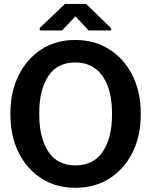

<svg xmlns="http://www.w3.org/2000/svg" viewBox="-20 -919 746 950"><path d="M353 10.3Q256.8 10.3 184.6 -36.4Q112.3 -83 72 -164.6Q31.7 -246.1 31.7 -350.1V-360.8Q31.7 -464.4 72 -545.9Q112.3 -627.4 184.3 -674.3Q256.3 -721.2 352.5 -721.2Q448.7 -721.2 521.7 -674.3Q594.7 -627.4 635.5 -545.9Q676.3 -464.4 676.3 -360.8V-350.1Q676.3 -246.1 635.7 -164.6Q595.2 -83 522.2 -36.4Q449.2 10.3 353 10.3ZM353 -100.6Q443.4 -100.6 488.8 -169.2Q534.2 -237.8 534.2 -350.1V-361.8Q534.2 -435.5 513.7 -491.5Q493.2 -547.4 452.9 -578.6Q412.6 -609.9 352.5 -609.9Q262.7 -609.9 218.5 -541.5Q174.3 -473.1 174.3 -361.8V-350.1Q174.3 -237.8 219 -169.2Q263.7 -100.6 353 -100.6ZM176.8 -768.1V-780.8L301.3 -899.4H406.2L529.8 -779.3V-768.1H418.5L353.5 -838.4L286.6 -768.1Z"/></svg>

Font: Roboto Slab
Style: Bold
Weight: 700
Designer: Google
Version: Version 2.000; ttfautohint (v1.8.1.43-b0c9)